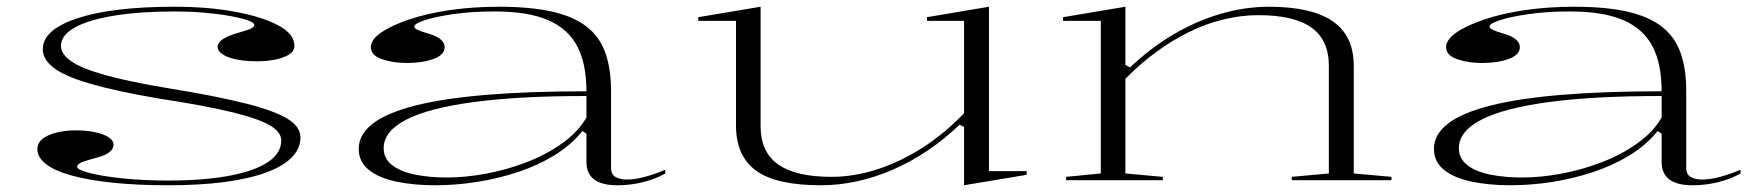

<svg xmlns="http://www.w3.org/2000/svg" viewBox="-20 -535 5222 570"><path d="M480 15Q388 15 315.5 7.5Q243 0 192.5 -14Q142 -28 116.5 -48Q91 -68 91 -92Q91 -111 106.5 -123Q122 -135 148 -141.5Q174 -148 205 -148Q235 -148 260 -143Q285 -138 301 -128.5Q317 -119 317 -105Q317 -93 305 -83.5Q293 -74 271 -68Q236 -59 222.5 -53Q209 -47 209 -40Q209 -31 245.5 -21.5Q282 -12 343.5 -5.5Q405 1 480 1Q584 1 659.5 -13Q735 -27 775 -53.5Q815 -80 815 -118Q815 -143 781 -163Q747 -183 666.5 -202.5Q586 -222 448 -243Q321 -265 246 -287Q171 -309 139 -334Q107 -359 107 -389Q107 -447 210.5 -481Q314 -515 498 -515Q598 -515 678.5 -500Q759 -485 806.5 -459.5Q854 -434 854 -399Q854 -383 838 -373Q822 -363 796.5 -358Q771 -353 742 -353Q721 -353 700.5 -355.5Q680 -358 663 -363.5Q646 -369 636 -377.5Q626 -386 626 -396Q626 -420 685 -437Q714 -445 724.5 -450Q735 -455 735 -461Q735 -468 714.5 -475Q694 -482 660 -488Q626 -494 584.5 -497.5Q543 -501 501 -501Q395 -501 318.5 -488.5Q242 -476 201.5 -453Q161 -430 161 -399Q161 -374 192.5 -352.5Q224 -331 294.5 -311.5Q365 -292 480 -273Q627 -249 712.5 -227Q798 -205 835 -181.5Q872 -158 872 -127Q872 -94 846 -67.5Q820 -41 769 -22.5Q718 -4 645.5 5.5Q573 15 480 15Z M1461 -515Q1555 -515 1619 -500.5Q1683 -486 1721.5 -456Q1760 -426 1777 -378.5Q1794 -331 1794 -266V-37Q1794 -17 1807.5 -9.5Q1821 -2 1841 -2Q1866 -2 1896.5 -10.5Q1927 -19 1955 -31V-20Q1936 -9 1912 -1Q1888 7 1863 11Q1838 15 1813 15Q1766 15 1743.5 -2.5Q1721 -20 1721 -54Q1721 -84 1721 -98.5Q1721 -113 1721 -121.5Q1721 -130 1721 -138L1709 -146Q1675 -104 1626 -74Q1577 -44 1518.5 -24.5Q1460 -5 1397 5Q1334 15 1271 15Q1208 15 1156 4Q1104 -7 1074.5 -31Q1045 -55 1045 -93Q1045 -179 1212.5 -221.5Q1380 -264 1721 -264Q1721 -346 1693.5 -398Q1666 -450 1606.5 -475.5Q1547 -501 1449 -501Q1379 -501 1325 -493Q1271 -485 1240.5 -475Q1210 -465 1210 -456Q1210 -451 1220.5 -446Q1231 -441 1256 -434Q1300 -420 1300 -395Q1300 -372 1267 -360Q1234 -348 1188 -348Q1146 -348 1113.5 -359.5Q1081 -371 1081 -395Q1081 -417 1111 -438Q1141 -459 1194 -477Q1247 -495 1315.5 -505Q1384 -515 1461 -515ZM1721 -250Q1520 -250 1386 -232Q1252 -214 1185.5 -179.5Q1119 -145 1119 -95Q1119 -64 1144.5 -44.5Q1170 -25 1213 -16.5Q1256 -8 1306 -8Q1362 -8 1423.5 -19.5Q1485 -31 1543.5 -53.5Q1602 -76 1649 -109.5Q1696 -143 1721 -186Z M2417 15Q2284 15 2224.5 -28.5Q2165 -72 2165 -162V-473H2053V-484L2238 -515V-160Q2238 -84 2290 -47Q2342 -10 2448 -10Q2516 -10 2585 -32.5Q2654 -55 2719.5 -97Q2785 -139 2842 -199V-473H2732V-484L2916 -515V-27H3028V-16L2842 15V-158L2829 -165Q2738 -78 2631 -31.5Q2524 15 2417 15Z M4111 -10V0H3815V-10L3925 -20V-340Q3925 -416 3873.5 -453Q3822 -490 3716 -490Q3665 -490 3613 -477.5Q3561 -465 3511 -440.5Q3461 -416 3413 -381Q3365 -346 3321 -301V-20L3432 -10V0H3145V-10L3248 -20V-473H3136V-484L3321 -515V-342L3335 -335Q3396 -393 3464 -433Q3532 -473 3604 -494Q3676 -515 3747 -515Q3811 -515 3858.5 -504Q3906 -493 3937 -471.5Q3968 -450 3983.5 -417Q3999 -384 3999 -338V-20Z M4653 -515Q4747 -515 4811 -500.5Q4875 -486 4913.5 -456Q4952 -426 4969 -378.5Q4986 -331 4986 -266V-37Q4986 -17 4999.5 -9.5Q5013 -2 5033 -2Q5058 -2 5088.5 -10.5Q5119 -19 5147 -31V-20Q5128 -9 5104 -1Q5080 7 5055 11Q5030 15 5005 15Q4958 15 4935.5 -2.5Q4913 -20 4913 -54Q4913 -84 4913 -98.5Q4913 -113 4913 -121.5Q4913 -130 4913 -138L4901 -146Q4867 -104 4818 -74Q4769 -44 4710.5 -24.5Q4652 -5 4589 5Q4526 15 4463 15Q4400 15 4348 4Q4296 -7 4266.5 -31Q4237 -55 4237 -93Q4237 -179 4404.5 -221.5Q4572 -264 4913 -264Q4913 -346 4885.5 -398Q4858 -450 4798.5 -475.5Q4739 -501 4641 -501Q4571 -501 4517 -493Q4463 -485 4432.5 -475Q4402 -465 4402 -456Q4402 -451 4412.5 -446Q4423 -441 4448 -434Q4492 -420 4492 -395Q4492 -372 4459 -360Q4426 -348 4380 -348Q4338 -348 4305.5 -359.5Q4273 -371 4273 -395Q4273 -417 4303 -438Q4333 -459 4386 -477Q4439 -495 4507.5 -505Q4576 -515 4653 -515ZM4913 -250Q4712 -250 4578 -232Q4444 -214 4377.5 -179.5Q4311 -145 4311 -95Q4311 -64 4336.5 -44.5Q4362 -25 4405 -16.5Q4448 -8 4498 -8Q4554 -8 4615.5 -19.5Q4677 -31 4735.5 -53.5Q4794 -76 4841 -109.5Q4888 -143 4913 -186Z"/></svg>

Font: Kalnia Expanded ExtraLight
Style: Regular
Weight: 250
Width: 7
Designer: Frida Medrano
Foundry: Frida Medrano
Version: Version 1.105